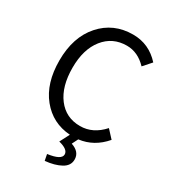

<svg xmlns="http://www.w3.org/2000/svg" viewBox="-210 -778 985 1101"><g transform="rotate(30 283.0 -227.5)"><path d="M49 -328Q49 -483 131 -575.5Q213 -668 342 -668Q448 -668 521 -587L474 -534Q416 -595 343 -595Q249 -595 192 -523.5Q135 -452 135 -330Q135 -206 190 -133.5Q245 -61 339 -61Q424 -61 489 -134L536 -83Q467 -2 369 10L349 50Q409 70 409 121Q409 162 368 184.5Q327 207 264 213L256 172Q345 160 345 124Q345 91 281 75L314 11Q196 3 122.5 -87.5Q49 -178 49 -328Z"/></g></svg>

Font: RibengUni
Style: Regular
Weight: 400
Designer: (1) Dr. Andrew Glass (Program Manager at Microsoft Corporation)
(2) Bivuti Chakma (Suz Moriz)
(3) Paul D. Hunt (Adobe Co
Foundry: Bivuti Chakma and Jyoti Chakma
Version: Version 1.2020